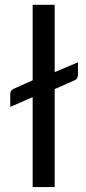

<svg xmlns="http://www.w3.org/2000/svg" viewBox="-20 -756 348 776"><path d="M295 -504V-453.5Q295 -437 281.5 -431.5L201 -396V0H112V-363.5L21.5 -324V-376.5Q21.5 -390 34 -396.5L112 -431.5V-736.5H201V-464.5Z"/></svg>

Font: Lato-Regular
Style: Regular
Weight: 400
Designer: Lukasz Dziedzic with Adam Twardoch and Botio Nikoltchev
Foundry: tyPoland Lukasz Dziedzic
Version: Version 2.015; 2015-08-06; http://www.latofonts.com/